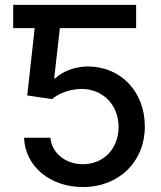

<svg xmlns="http://www.w3.org/2000/svg" viewBox="-20 -747 650 777"><path d="M530.9 -727.3H33.4V-633.2H120.4L90.2 -360.8L190.7 -345.9C218 -370.4 267 -387.1 311.1 -387.1C397.4 -386.4 459.9 -321.7 459.9 -233C459.9 -145.6 399.1 -82.4 315.7 -82.4C245.4 -82.4 189.6 -127.1 183.9 -189.6H77.4C81.7 -73.9 182.2 9.9 315.7 9.9C462 9.9 566.4 -93.4 566.1 -235.1C566.4 -375.7 468.4 -478 335.9 -478C282 -478 231.9 -457.4 203.5 -429.7H199.2L222.3 -633.2H530.9Z"/></svg>

Font: Margiela Sans Medium
Style: Regular
Weight: 500
Designer: Stefan Endress, Andreas Faust
Version: Version 1.100;FEAKit 1.0